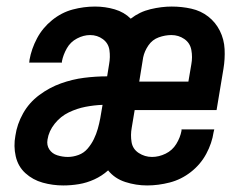

<svg xmlns="http://www.w3.org/2000/svg" viewBox="-20 -558 760 586"><path d="M173 8Q197 8 221 4Q245 0 268 -10.5Q291 -21 310 -38Q330 -13 362.5 -2.5Q395 8 429 8Q463 8 498 -1Q533 -10 562.5 -33Q592 -56 609.5 -88.5Q627 -121 632 -155L634 -163H534Q534 -161 534 -159Q530 -138 518 -118.5Q506 -99 485.5 -89Q465 -79 444 -79Q422 -79 403.5 -91Q385 -103 381.5 -124.5Q378 -146 382 -168L391 -222H641L662 -348Q667 -378 665.5 -408Q664 -438 651 -464Q638 -490 615.5 -507.5Q593 -525 564 -531.5Q535 -538 504 -538Q473 -538 439.5 -530Q406 -522 379 -501Q359 -521 330 -529.5Q301 -538 270 -538Q236 -538 202 -529Q168 -520 139 -496.5Q110 -473 93 -441Q76 -409 70 -375Q70 -371 69 -367H169V-371Q173 -391 184 -410.5Q195 -430 215 -440.5Q235 -451 255 -451Q277 -451 294 -438.5Q311 -426 314 -405Q317 -384 313 -362L307 -325Q272 -325 236.5 -320.5Q201 -316 166 -303.5Q131 -291 100 -268Q69 -245 50.5 -212Q32 -179 27 -144Q21 -112 28 -81Q35 -50 57.5 -29.5Q80 -9 110.5 -0.5Q141 8 173 8ZM405 -309 417 -383Q421 -402 433 -419.5Q445 -437 464.5 -444Q484 -451 503 -451Q525 -451 542.5 -439Q560 -427 564 -405.5Q568 -384 564 -362L555 -309ZM187 -79Q171 -79 155 -84Q139 -89 130.5 -102Q122 -115 125 -132Q129 -158 147 -180.5Q165 -203 190 -215Q215 -227 241 -232Q267 -237 293 -238L286 -197Q283 -181 278.5 -165Q274 -149 266.5 -133.5Q259 -118 247.5 -104.5Q236 -91 219.5 -85Q203 -79 187 -79Z"/></svg>

Font: Iosevka Sparkle Medium Oblique
Style: Regular
Weight: 500
Italic angle: -9°
Designer: Belleve Invis
Foundry: Belleve Invis
Version: Version 4.5.0; ttfautohint (v1.8.3)